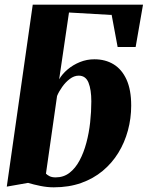

<svg xmlns="http://www.w3.org/2000/svg" viewBox="-20 -790 632 821"><path d="M210 11Q182 11 152.5 5Q123 -1 100 -8L9 8L120 -770H591.5L560 -589H483L457.5 -726L275 -736.5L233 -451Q246 -473.5 269 -493Q292 -512.5 321.5 -524.5Q351 -536.5 383.5 -536.5Q430.5 -536.5 465.8 -515Q501 -493.5 521 -449.8Q541 -406 541 -338.5Q541 -284 527 -232.2Q513 -180.5 486 -136.5Q459 -92.5 419 -59.2Q379 -26 326.8 -7.5Q274.5 11 210 11ZM218 -31.5Q252 -31.5 277.2 -51Q302.5 -70.5 320.2 -103.8Q338 -137 349.2 -179Q360.5 -221 365.5 -266.8Q370.5 -312.5 370.5 -356.5Q370.5 -406.5 358.5 -436.5Q346.5 -466.5 316.5 -466.5Q297 -466.5 278.5 -452.5Q260 -438.5 245.8 -418.2Q231.5 -398 224 -379.5L176.5 -47.5Q181.5 -42 191.5 -36.8Q201.5 -31.5 218 -31.5Z"/></svg>

Font: Merriweather 96pt Black
Style: Italic
Weight: 900
Italic angle: -7.8°
Version: Version 2.101